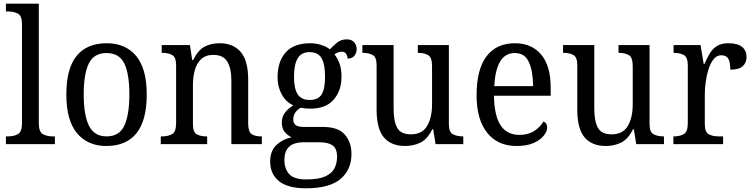

<svg xmlns="http://www.w3.org/2000/svg" viewBox="-20 -780 4074 1039"><path d="M12 0V-42H24Q56 -42 77.5 -54.5Q99 -67 99 -114V-650Q99 -695 76.5 -706.5Q54 -718 24 -718H12V-760H190V-114Q190 -67 211.5 -54.5Q233 -42 265 -42H277V0Z M555 10Q455 10 397 -59Q339 -128 339 -269Q339 -409 394.5 -477.5Q450 -546 558 -546Q659 -546 716.5 -477.5Q774 -409 774 -269Q774 -128 718.5 -59Q663 10 555 10ZM557 -42Q625 -42 652.5 -99.5Q680 -157 680 -269Q680 -381 652.5 -437Q625 -493 556 -493Q489 -493 461 -437Q433 -381 433 -269Q433 -157 461.5 -99.5Q490 -42 557 -42Z M850 0V-42H858Q889 -42 911 -54Q933 -66 933 -114V-426Q933 -471 911.5 -482.5Q890 -494 860 -494H855V-536H1008L1020 -455H1025Q1052 -509 1087 -527.5Q1122 -546 1169 -546Q1242 -546 1282.5 -499Q1323 -452 1323 -350V-114Q1323 -66 1342 -54Q1361 -42 1392 -42H1397V0H1232V-346Q1232 -410 1210 -446.5Q1188 -483 1135 -483Q1093 -483 1068.5 -460Q1044 -437 1034 -400Q1024 -363 1024 -320V-109Q1024 -64 1045 -53Q1066 -42 1096 -42H1101V0Z M1636 239Q1538 239 1490 200.5Q1442 162 1442 94Q1442 35 1477 3.5Q1512 -28 1558 -37Q1538 -46 1521.5 -65Q1505 -84 1505 -117Q1505 -147 1521 -169Q1537 -191 1567 -210Q1527 -228 1504.5 -269.5Q1482 -311 1482 -361Q1482 -447 1526 -496.5Q1570 -546 1659 -546Q1692 -546 1721 -536Q1750 -526 1765 -513Q1778 -527 1801 -547Q1824 -567 1856 -567Q1883 -567 1896.5 -551.5Q1910 -536 1910 -515Q1910 -494 1898 -478.5Q1886 -463 1861 -463Q1861 -476 1853.5 -488Q1846 -500 1829 -500Q1817 -500 1808 -496Q1799 -492 1790 -486Q1806 -465 1817 -437Q1828 -409 1828 -365Q1828 -290 1786 -241Q1744 -192 1659 -192Q1647 -192 1632 -193.5Q1617 -195 1607 -197Q1591 -188 1579 -172.5Q1567 -157 1567 -134Q1567 -114 1579.5 -103.5Q1592 -93 1626 -93H1728Q1811 -93 1846.5 -51Q1882 -9 1882 53Q1882 139 1822 189Q1762 239 1636 239ZM1656 -239Q1702 -239 1720.5 -269Q1739 -299 1739 -365Q1739 -433 1720 -465.5Q1701 -498 1655 -498Q1611 -498 1591 -464.5Q1571 -431 1571 -364Q1571 -300 1591 -269.5Q1611 -239 1656 -239ZM1638 191Q1703 191 1739 175Q1775 159 1789.5 131.5Q1804 104 1804 69Q1804 24 1780 7Q1756 -10 1711 -10H1619Q1594 -10 1571 -2Q1548 6 1533.5 27Q1519 48 1519 87Q1519 132 1544.5 161.5Q1570 191 1638 191Z M2172 10Q2097 10 2057.5 -36.5Q2018 -83 2018 -186V-427Q2018 -471 1996.5 -482.5Q1975 -494 1944 -494H1941V-536H2110V-190Q2110 -124 2129.5 -88.5Q2149 -53 2204 -53Q2264 -53 2291 -98Q2318 -143 2318 -216V-422Q2318 -470 2296.5 -482Q2275 -494 2244 -494H2241V-536H2409V-109Q2409 -64 2431.5 -53Q2454 -42 2484 -42H2487V0H2337L2324 -81H2320Q2292 -26 2254.5 -8Q2217 10 2172 10Z M2775 10Q2673 10 2616 -62Q2559 -134 2559 -264Q2559 -405 2613 -475.5Q2667 -546 2766 -546Q2857 -546 2908.5 -485Q2960 -424 2960 -306V-262H2653Q2655 -152 2689.5 -101Q2724 -50 2791 -50Q2839 -50 2872 -72Q2905 -94 2921 -123Q2929 -120 2935 -111.5Q2941 -103 2941 -90Q2941 -70 2923 -46.5Q2905 -23 2868.5 -6.5Q2832 10 2775 10ZM2865 -314Q2864 -395 2842 -444Q2820 -493 2766 -493Q2714 -493 2686.5 -447Q2659 -401 2655 -314Z M3258 10Q3183 10 3143.5 -36.5Q3104 -83 3104 -186V-427Q3104 -471 3082.5 -482.5Q3061 -494 3030 -494H3027V-536H3196V-190Q3196 -124 3215.5 -88.5Q3235 -53 3290 -53Q3350 -53 3377 -98Q3404 -143 3404 -216V-422Q3404 -470 3382.5 -482Q3361 -494 3330 -494H3327V-536H3495V-109Q3495 -64 3517.5 -53Q3540 -42 3570 -42H3573V0H3423L3410 -81H3406Q3378 -26 3340.5 -8Q3303 10 3258 10Z M3624 0V-42H3627Q3658 -42 3680 -54Q3702 -66 3702 -114V-426Q3702 -471 3680 -482.5Q3658 -494 3628 -494H3625V-536H3771L3788 -434H3792Q3805 -464 3820 -489.5Q3835 -515 3859 -530.5Q3883 -546 3922 -546Q3972 -546 3996 -526Q4020 -506 4020 -472Q4020 -441 3999.5 -422Q3979 -403 3932 -403Q3932 -444 3921 -462.5Q3910 -481 3883 -481Q3859 -481 3842 -460Q3825 -439 3814.5 -406.5Q3804 -374 3799 -337.5Q3794 -301 3794 -270V-109Q3794 -64 3816 -53Q3838 -42 3868 -42H3893V0Z"/></svg>

Font: Noto Serif Hebrew SemiCondensed
Style: Regular
Weight: 400
Width: 4
Designer: Monotype Design Team
Foundry: Monotype Imaging Inc.
Version: Version 2.004; ttfautohint (v1.8.4.7-5d5b)